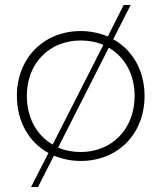

<svg xmlns="http://www.w3.org/2000/svg" viewBox="-20 -647 650 773"><path d="M436 -489 506 -627H478L414 -500C381 -514 344 -522 305 -522C157 -522 48 -414 48 -261C48 -157 97 -74 175 -31L105 106H133L197 -20C230 -7 266 1 305 1C454 1 562 -107 562 -261C562 -364 513 -446 436 -489ZM88 -261C88 -393 179 -484 305 -484C338 -484 369 -478 396 -466L192 -65C128 -102 88 -173 88 -261ZM305 -35C272 -35 241 -41 214 -53L418 -455C482 -418 522 -348 522 -261C522 -128 431 -35 305 -35Z"/></svg>

Font: Montserrat ExtraLight
Style: Regular
Weight: 250
Designer: Julieta Ulanovsky
Foundry: Julieta Ulanovsky
Version: Version 4.000